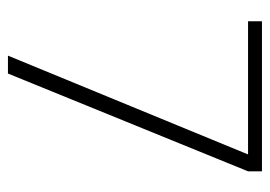

<svg xmlns="http://www.w3.org/2000/svg" viewBox="-118 -561 679 483"><g transform="rotate(90 221.5 -319.5)"><path d="M120 0 368.5 -604H33.5V-639H411V-604L165 0Z"/></g></svg>

Font: Anek Bangla Medium ExtraLight
Style: Regular
Weight: 250
Version: Version 1.003